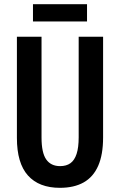

<svg xmlns="http://www.w3.org/2000/svg" viewBox="-20 -890 574 920"><path d="M474 -231Q474 -149 450.5 -95.5Q427 -42 381 -16Q335 10 267 10Q167 10 114 -49Q61 -108 61 -229V-714H179V-231Q179 -158 201.5 -126Q224 -94 268 -94Q298 -94 317.5 -108Q337 -122 347 -152.5Q357 -183 357 -232V-714H474ZM397 -870V-787H138V-870Z"/></svg>

Font: Noto Sans Display ExtraCondensed SemiBold
Style: Regular
Weight: 600
Width: 2
Designer: Monotype Design Team
Foundry: Monotype Imaging Inc.
Version: Version 2.003